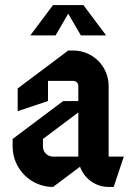

<svg xmlns="http://www.w3.org/2000/svg" viewBox="-20 -720 520 760"><path d="M190 -700 100 -580H200L250 -665.7L300 -580H400L310 -700ZM290 -275V-100H190C167.9 -100 150 -117.9 150 -140V-170ZM250 -520 50 -370V-280L170 -320V-400H270C281 -400 290 -391 290 -380V-320H230L30 -170V-140C30 -51.7 101.7 20 190 20L296.8 -60.1C313.3 -13.5 357.8 20 410 20H430L470 -100H410V-380C410 -457.3 347.3 -520 270 -520Z"/></svg>

Font: Abibas
Style: Medium
Weight: 500
Version: Version 0.3